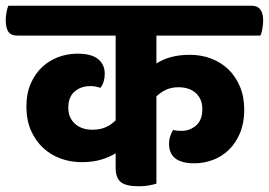

<svg xmlns="http://www.w3.org/2000/svg" viewBox="-57 -638 937 669"><path d="M488 -514V-417Q510 -431 538.5 -439Q567 -447 605 -447Q644 -447 678.5 -434Q713 -421 738.5 -396.5Q764 -372 779 -336.5Q794 -301 794 -255Q794 -210 779.5 -175Q765 -140 741 -116.5Q717 -93 685.5 -81Q654 -69 620 -69Q532 -69 532 -137Q532 -151 536 -163Q540 -175 546 -185Q559 -182 575 -182Q605 -182 626.5 -201Q648 -220 648 -258Q648 -293 625.5 -313.5Q603 -334 565 -334Q540 -334 521 -325Q502 -316 488 -302V2Q478 5 462.5 8Q447 11 427 11Q381 11 363.5 -4Q346 -19 346 -53V-104Q324 -90 294.5 -81.5Q265 -73 227 -73Q189 -73 154.5 -85.5Q120 -98 93.5 -122.5Q67 -147 51 -183Q35 -219 35 -267Q35 -312 50 -346.5Q65 -381 89.5 -404Q114 -427 146 -439Q178 -451 213 -451Q262 -451 285 -432Q308 -413 308 -381Q308 -352 293 -332Q286 -334 278.5 -336Q271 -338 257 -338Q225 -338 203 -319Q181 -300 181 -263Q181 -228 204 -207Q227 -186 265 -186Q293 -186 313 -195.5Q333 -205 346 -219V-514H4Q-19 -514 -28 -527.5Q-37 -541 -37 -568Q-37 -579 -34.5 -594Q-32 -609 -28 -618H820Q860 -618 860 -566Q860 -555 857.5 -539Q855 -523 850 -514Z"/></svg>

Font: Baloo 2
Style: Bold
Weight: 700
Designer: Sarang Kulkarni and Ek Type
Foundry: Ek Type
Version: Version 1.640;hotconv 1.0.111;makeotfexe 2.5.65597; ttfautoh